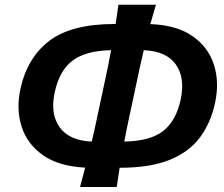

<svg xmlns="http://www.w3.org/2000/svg" viewBox="-20 -750 920 788"><path d="M308.5 17.5Q314 -3 319.2 -22.8Q324.5 -42.5 329.5 -62Q221 -67.5 156.2 -113.2Q91.5 -159 68.8 -230.2Q46 -301.5 63.5 -383Q91 -512.5 181.8 -582Q272.5 -651.5 450 -651.5H454.5Q457.5 -670.5 460.2 -690Q463 -709.5 466 -730.5H620Q613.5 -708.5 608 -689.5Q602.5 -670.5 597 -651Q703 -647.5 768.2 -603Q833.5 -558.5 857.2 -486.8Q881 -415 863 -329.5Q845.5 -246.5 800.8 -186.2Q756 -126 676 -93.8Q596 -61.5 472 -61.5H471Q468 -41.5 465.2 -22.5Q462.5 -3.5 459 17.5ZM204.5 -370.5Q185.5 -282.5 224.8 -227.8Q264 -173 356.5 -169Q360 -184 363.5 -199.2Q367 -214.5 370.5 -230L424 -481Q427 -497.5 430 -513.2Q433 -529 436 -544H435.5Q331.5 -542 277.2 -500.8Q223 -459.5 204.5 -370.5ZM502 -230Q499 -214.5 496 -199.2Q493 -184 490 -169Q597.5 -171 650.2 -212.8Q703 -254.5 721.5 -341.5Q740.5 -431.5 701.2 -486Q662 -540.5 570 -544Q566.5 -528.5 563 -513Q559.5 -497.5 555.5 -481Z"/></svg>

Font: Commissioner Loud SemiBold
Style: Italic
Weight: 600
Italic angle: -12°
Designer: Kostas Bartsokas
Foundry: Kostas Bartsokas
Version: Version 1.000; ttfautohint (v1.8.3)